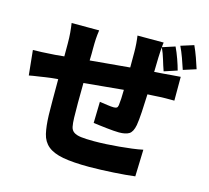

<svg xmlns="http://www.w3.org/2000/svg" viewBox="-115 -903 1185 1091"><g transform="rotate(15 478.0 -357.5)"><path d="M769 -567Q788 -569 816.5 -571Q845 -573 869 -575V-435Q843 -435 818.5 -435Q794 -435 768 -433Q755 -432 741.5 -431.5Q728 -431 712 -430Q710 -375 707 -325Q704 -275 699 -246Q691 -204 670.5 -191.5Q650 -179 611 -179Q599 -179 578.5 -180.5Q558 -182 536.5 -184.5Q515 -187 494 -189.5Q473 -192 459 -194L462 -319Q482 -316 507 -312.5Q532 -309 545 -309Q557 -309 563 -312.5Q569 -316 571 -328Q573 -345 574.5 -368.5Q576 -392 576 -420Q519 -415 459.5 -409Q400 -403 344 -398Q343 -337 343 -281.5Q343 -226 344 -194Q345 -161 349 -141.5Q353 -122 368 -111.5Q383 -101 411 -97.5Q439 -94 488 -94Q521 -94 558.5 -96Q596 -98 634 -101.5Q672 -105 707.5 -109.5Q743 -114 771 -120L766 38Q742 41 709.5 44Q677 47 641 49Q605 51 568.5 52.5Q532 54 499 54Q402 54 343.5 43Q285 32 254 6Q223 -20 213 -63Q203 -106 201 -170Q201 -185 200.5 -208Q200 -231 200 -259Q200 -287 200 -318.5Q200 -350 200 -382L157 -378Q145 -377 127.5 -374Q110 -371 92 -368.5Q74 -366 58 -363.5Q42 -361 33 -359L18 -505Q37 -505 71 -506.5Q105 -508 147 -511L200 -516V-592Q200 -626 197.5 -655Q195 -684 191 -710H353Q349 -683 347.5 -659Q346 -635 346 -600Q346 -588 346 -570Q346 -552 345 -531Q401 -536 460.5 -541.5Q520 -547 578 -552V-642Q578 -652 577.5 -665.5Q577 -679 576 -692.5Q575 -706 573.5 -718.5Q572 -731 571 -738H725Q723 -729 722 -710L796 -734Q810 -705 823 -668.5Q836 -632 843 -605L767 -580Q756 -611 746 -645Q736 -679 722 -709Q720 -695 719.5 -678.5Q719 -662 718 -649L716 -563ZM897 -769Q911 -739 924 -702.5Q937 -666 945 -640L870 -616Q860 -647 847.5 -681.5Q835 -716 821 -745Z"/></g></svg>

Font: Kinto Sans Black
Style: Regular
Weight: 900
Designer: Authors: Ryoko NISHIZUKA  (kana & ideographs); Paul D. Hunt (Latin, Greek & Cyrillic); Wenlong ZHANG  (bopomofo); Sandol
Foundry: Adobe Systems Incorporated, ookami Inc.
Version: Version 0.001